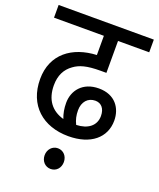

<svg xmlns="http://www.w3.org/2000/svg" viewBox="-149 -713 823 995"><g transform="rotate(20 262.5 -215.5)"><path d="M279 0C402 0 476 -63 476 -157C476 -225 435 -287 345 -287C255 -287 210 -226 210 -159C210 -128 215 -101 225 -75C157 -94 119 -144 119 -223C119 -277 139 -316 176 -342C206 -364 244 -376 321 -376H353V-552H525V-622H0V-552H275V-446C142 -440 41 -367 41 -229C41 -84 139 0 279 0ZM281 -144C281 -190 308 -221 349 -221C381 -221 403 -198 403 -156C403 -102 361 -71 298 -69C286 -93 281 -116 281 -144ZM198 134C198 167 221 191 251 191C282 191 304 167 304 134C304 102 282 77 251 77C221 77 198 102 198 134Z"/></g></svg>

Font: Noto Sans Devanagari UI SemiCondensed
Style: Regular
Weight: 400
Width: 4
Designer: Jelle Bosma - Monotype Design Team
Foundry: Monotype Imaging Inc.
Version: Version 2.003